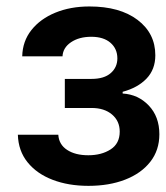

<svg xmlns="http://www.w3.org/2000/svg" viewBox="-20 -573 520 603"><path d="M36.1 -149.9H163.1Q165 -119.1 190.7 -102.3Q216.3 -85.4 257.3 -85.4Q298.8 -85.4 327.4 -103.8Q356 -122.1 356 -159.7Q356 -192.9 331.8 -213.4Q307.6 -233.9 267.6 -233.9H183.6V-325.2H267.6Q307.1 -325.2 327.9 -343.5Q348.6 -361.8 348.6 -389.6Q348.6 -419.9 326.9 -438.7Q305.2 -457.5 266.6 -457.5Q228.5 -457.5 203.1 -440.4Q177.7 -423.3 176.3 -396H49.8Q50.8 -443.4 78.6 -478.5Q106.4 -513.7 153.8 -533.2Q201.2 -552.7 260.7 -552.7Q356.4 -552.7 412.1 -510.5Q467.8 -468.3 467.8 -399.4Q467.8 -355 440.2 -326.2Q412.6 -297.4 365.2 -284.7V-279.3Q414.1 -276.4 447.3 -241.5Q480.5 -206.5 480.5 -151.4Q480.5 -101.1 451.9 -64.7Q423.3 -28.3 373 -8.8Q322.8 10.7 257.8 10.7Q194.8 10.7 145.3 -8.3Q95.7 -27.3 66.7 -63.2Q37.6 -99.1 36.1 -149.9Z"/></svg>

Font: Inter Tight SemiBold
Style: Regular
Weight: 600
Designer: Rasmus Andersson
Foundry: rsms
Version: Version 3.004; ttfautohint (v1.8.4.7-5d5b)